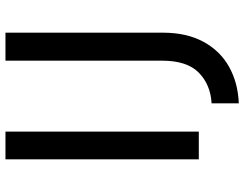

<svg xmlns="http://www.w3.org/2000/svg" viewBox="-118 -648 915 720"><g transform="rotate(-90 340.0 -287.5)"><path d="M103 -725H207V0H103ZM578 -135Q578 -46 544 17Q510 80 450 113.5Q390 147 313 150V48Q383 44 428 0Q473 -44 473 -138V-725H578Z"/></g></svg>

Font: Reem Kufi Fun
Style: Regular
Weight: 400
Designer: Khaled Hosny
Version: Version 1.005